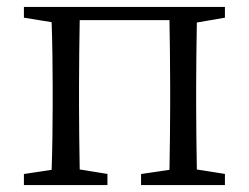

<svg xmlns="http://www.w3.org/2000/svg" viewBox="-20 -534 718 554"><path d="M629 -483V-514H49V-483L129 -470C131 -415 132 -339 132 -286V-228C132 -176 131 -99 129 -44L49 -32V0H290V-32L210 -45C209 -100 208 -176 208 -228V-286C208 -341 209 -421 210 -476H469C470 -421 471 -341 471 -286V-228C471 -176 470 -100 469 -44L387 -32V0H629V-32L548 -45C547 -100 546 -176 546 -228V-286C546 -338 547 -414 548 -469Z"/></svg>

Font: Source Han Serif AKR9
Style: Regular
Weight: 400
Designer: Ryoko NISHIZUKA 西塚涼子 (kana & ideographs); Frank Grießhammer (Latin, Greek & Cyrillic); Sandoll Communications 산돌커뮤니케이션, 
Foundry: Adobe Systems Incorporated
Version: Version 1.005;hotconv 1.0.107;makeotfexe 2.5.65593